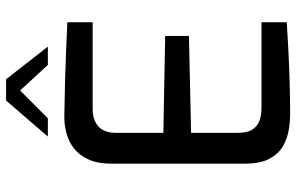

<svg xmlns="http://www.w3.org/2000/svg" viewBox="-191 -777 972 630"><g transform="rotate(-90 295.0 -462.0)"><path d="M237 4Q212 4 184 -0.5Q156 -5 130.5 -19.5Q105 -34 89 -64Q73 -94 73 -145V-583Q73 -627 86.5 -657Q100 -687 122 -704.5Q144 -722 171.5 -729.5Q199 -737 226 -737Q291 -736 345.5 -734.5Q400 -733 447 -731Q494 -729 537 -727V-644H253Q216 -644 195 -625Q174 -606 174 -565V-412L492 -406V-328L174 -321V-170Q174 -136 185.5 -119Q197 -102 215.5 -96Q234 -90 255 -90H537V-7Q491 -4 440 -1.5Q389 1 337.5 2.5Q286 4 237 4ZM162 -791 280 -928H350L457 -791H397L313 -882L222 -791Z"/></g></svg>

Font: Exo Thin Medium
Style: Regular
Weight: 500
Version: Version 2.000